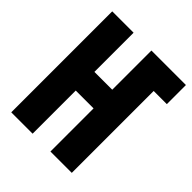

<svg xmlns="http://www.w3.org/2000/svg" viewBox="-198 -837 960 960"><g transform="rotate(45 281.5 -357.0)"><path d="M40 0H191V-305H317V0H468V-579H561V-714H317V-437H191V-714H40Z"/></g></svg>

Font: Noto Sans Mono SemiCondensed ExtraBold
Style: Regular
Weight: 800
Width: 4
Designer: Monotype Design Team
Foundry: Monotype Imaging Inc.
Version: Version 2.014